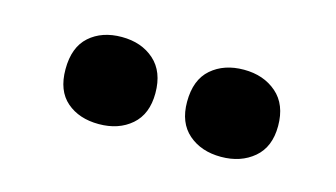

<svg xmlns="http://www.w3.org/2000/svg" viewBox="-36 -855 574 328"><g transform="rotate(15 251.0 -691.0)"><path d="M285 -690Q285 -653 307.5 -633.5Q330 -614 365 -614Q400 -614 423 -633.5Q446 -653 446 -690Q446 -728 423 -748Q400 -768 365 -768Q330 -768 307.5 -748.5Q285 -729 285 -690ZM70 -690Q70 -652 92 -633Q114 -614 149 -614Q184 -614 206.5 -633.5Q229 -653 229 -690Q229 -728 206.5 -748Q184 -768 149 -768Q114 -768 92 -748.5Q70 -729 70 -690Z"/></g></svg>

Font: Noto Sans Display SemiCondensed Black
Style: Regular
Weight: 900
Width: 4
Designer: Monotype Design Team
Foundry: Monotype Imaging Inc.
Version: Version 1.900